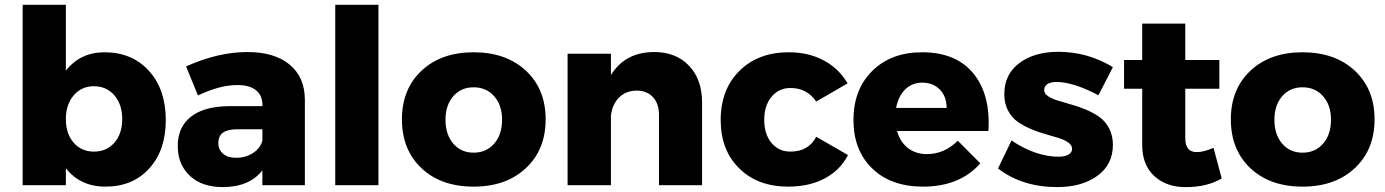

<svg xmlns="http://www.w3.org/2000/svg" viewBox="-20 -762 5698 790"><path d="M410.2 -546.9Q523.4 -546.9 592.8 -470.5Q662.1 -394 662.1 -268.1Q662.1 -144 594.2 -69.1Q526.4 5.9 414.1 5.9Q310.1 5.9 251 -69.8V0H73.2V-742.2H251V-471.2Q310.1 -546.9 410.2 -546.9ZM366.2 -138.2Q418.5 -138.2 450.7 -175Q482.9 -211.9 482.9 -272Q482.9 -332 450.7 -369.6Q418.5 -407.2 366.2 -407.2Q315.4 -407.2 283.2 -369.6Q251 -332 251 -272Q251 -211.9 283 -175Q314.9 -138.2 366.2 -138.2Z M997.6 -547.9Q1109.4 -547.9 1171.6 -496.3Q1233.9 -444.8 1234.4 -352.1V0H1059.6V-61Q1005.9 7.8 896.5 7.8Q810.5 7.8 761 -38.8Q711.4 -85.4 711.4 -161.1Q711.4 -238.8 764.9 -281.2Q818.4 -323.7 918.5 -325.2H1059.6V-331.1Q1059.6 -369.6 1033.2 -390.9Q1006.8 -412.1 956.5 -412.1Q884.3 -412.1 794.4 -369.1L745.6 -488.8Q877.4 -547.9 997.6 -547.9ZM951.7 -112.8Q991.2 -112.8 1021.2 -132.6Q1051.3 -152.3 1059.6 -183.1V-230H953.6Q878.4 -230 878.4 -173.8Q878.4 -146 897.9 -129.4Q917.5 -112.8 951.7 -112.8Z M1359.4 -742.2H1537.1V0H1359.4Z M1928.7 -546.9Q2062.5 -546.9 2143.8 -471.2Q2225.1 -395.5 2225.1 -271Q2225.1 -146 2143.8 -70.1Q2062.5 5.9 1928.7 5.9Q1794.9 5.9 1714.4 -69.8Q1633.8 -145.5 1633.8 -271Q1633.8 -395.5 1714.6 -471.2Q1795.4 -546.9 1928.7 -546.9ZM1928.7 -402.8Q1877 -402.8 1845 -366Q1813 -329.1 1813 -269Q1813 -208.5 1845 -171.1Q1877 -133.8 1928.7 -133.8Q1981 -133.8 2013.4 -171.1Q2045.9 -208.5 2045.9 -269Q2045.9 -329.1 2013.4 -366Q1981 -402.8 1928.7 -402.8Z M2672.4 -547.9Q2761.2 -547.9 2814.9 -491.7Q2868.7 -435.5 2868.7 -340.8V0H2691.4V-290Q2691.4 -335.9 2666.5 -362.5Q2641.6 -389.2 2599.6 -389.2Q2555.2 -388.7 2527.1 -360.6Q2499 -332.5 2493.7 -286.1V0H2315.4V-541H2493.7V-453.1Q2551.8 -547.9 2672.4 -547.9Z M3338.4 -344.2Q3300.3 -399.9 3232.4 -399.9Q3184.6 -399.9 3154.5 -363.8Q3124.5 -327.6 3124.5 -269Q3124.5 -210 3154.3 -174.1Q3184.1 -138.2 3232.4 -138.2Q3306.6 -138.2 3338.4 -199.2L3469.2 -124Q3437 -61.5 3373.3 -27.8Q3309.6 5.9 3223.1 5.9Q3097.7 5.9 3021.5 -69.3Q2945.3 -144.5 2945.3 -268.1Q2945.3 -394 3022.5 -470.5Q3099.6 -546.9 3225.6 -546.9Q3306.6 -546.9 3369.4 -513.4Q3432.1 -480 3467.3 -418.9Z M3773.9 -546.9Q3913.6 -546.9 3984.9 -460Q4056.2 -373 4046.9 -223.1H3670.9Q3683.6 -177.7 3715.8 -152.8Q3748 -127.9 3793.9 -127.9Q3865.7 -127.9 3920.9 -183.1L4013.7 -89.8Q3928.7 5.9 3777.8 5.9Q3646 5.9 3568.8 -68.8Q3491.7 -143.6 3491.7 -268.1Q3491.7 -394 3569.3 -470.5Q3647 -546.9 3773.9 -546.9ZM3667 -317.9H3875Q3875 -364.3 3847.4 -393.1Q3819.8 -421.9 3774.9 -421.9Q3732.4 -421.9 3704.3 -393.8Q3676.3 -365.7 3667 -317.9Z M4499.5 -370.1Q4395.5 -424.8 4327.1 -424.8Q4303.7 -424.8 4290 -416.3Q4276.4 -407.7 4276.4 -391.1Q4276.4 -377 4292 -366.5Q4307.6 -356 4332.5 -348.1Q4357.4 -340.3 4387.7 -332Q4418 -323.7 4448.2 -311Q4478.5 -298.3 4503.4 -280.8Q4528.3 -263.2 4543.7 -233.6Q4559.1 -204.1 4559.1 -166Q4559.1 -85 4495.4 -38.6Q4431.6 7.8 4330.1 7.8Q4186 7.8 4086.4 -68.8L4142.1 -184.1Q4188.5 -151.9 4238.8 -134.5Q4289.1 -117.2 4334.5 -117.2Q4360.4 -117.2 4375.7 -125.5Q4391.1 -133.8 4391.1 -149.9Q4391.1 -164.6 4375.7 -175.5Q4360.4 -186.5 4335.7 -194.3Q4311 -202.1 4281.5 -210.2Q4252 -218.3 4222.2 -231Q4192.4 -243.7 4167.7 -260.7Q4143.1 -277.8 4127.7 -306.9Q4112.3 -335.9 4112.3 -374Q4112.3 -456.5 4174.3 -502.7Q4236.3 -548.8 4334.5 -548.8Q4455.1 -548.8 4559.1 -485.8Z M4973.1 -153.8 5006.8 -27.8Q4946.3 7.8 4860.8 7.8Q4780.3 8.8 4730 -37.1Q4679.7 -83 4679.7 -165V-397H4605V-515.1H4679.7V-665H4856.9V-515.1H4997.1V-397H4856.9V-192.9Q4856.9 -163.6 4869.6 -149.4Q4882.3 -135.3 4905.8 -136.2Q4932.6 -136.2 4973.1 -153.8Z M5339.4 -546.9Q5473.1 -546.9 5554.4 -471.2Q5635.7 -395.5 5635.7 -271Q5635.7 -146 5554.4 -70.1Q5473.1 5.9 5339.4 5.9Q5205.6 5.9 5125 -69.8Q5044.4 -145.5 5044.4 -271Q5044.4 -395.5 5125.2 -471.2Q5206.1 -546.9 5339.4 -546.9ZM5339.4 -402.8Q5287.6 -402.8 5255.6 -366Q5223.6 -329.1 5223.6 -269Q5223.6 -208.5 5255.6 -171.1Q5287.6 -133.8 5339.4 -133.8Q5391.6 -133.8 5424.1 -171.1Q5456.5 -208.5 5456.5 -269Q5456.5 -329.1 5424.1 -366Q5391.6 -402.8 5339.4 -402.8Z"/></svg>

Font: Montserrat-Arabic
Style: Bold
Weight: 700
Designer: Mohamed Gaber
Foundry: Kief Type Foundry
Version: Version 5.008;PS 005.008;hotconv 1.0.88;makeotf.lib2.5.64775